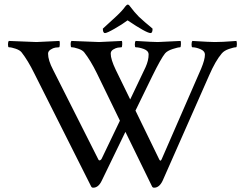

<svg xmlns="http://www.w3.org/2000/svg" viewBox="-20 -829 1091 856"><path d="M651.4 -681.6Q632.8 -681.6 548.8 -738.3Q525.4 -720.7 491.2 -701.2Q457 -681.6 448.2 -681.6Q438.5 -681.6 438.5 -701.2Q442.4 -705.1 463.4 -724.1Q484.4 -743.2 498 -755.9Q525.4 -781.2 539.1 -800.8Q545.9 -808.6 548.8 -808.6Q554.7 -808.6 559.6 -800.8Q580.1 -773.4 599.6 -753.9Q612.3 -742.2 627.4 -729Q642.6 -715.8 651.4 -709Q660.2 -702.1 660.2 -701.2Q660.2 -681.6 651.4 -681.6ZM142.6 -641.6Q147.5 -641.6 245.1 -646.5Q247.1 -642.6 246.6 -630.4Q246.1 -618.2 243.2 -618.2Q236.3 -618.2 226.6 -616.7Q216.8 -615.2 205.6 -607.9Q194.3 -600.6 194.3 -589.8Q194.3 -560.5 216.8 -517.6L418.9 -117.2Q421.9 -112.3 426.8 -114.7Q431.6 -117.2 433.6 -122.1L514.6 -291L412.1 -502Q383.8 -559.6 355.5 -595.7Q347.7 -605.5 329.1 -611.8Q310.5 -618.2 298.8 -618.2Q294.9 -618.2 294.9 -632.8Q294.9 -642.6 298.8 -646.5Q411.1 -641.6 421.9 -641.6Q425.8 -641.6 523.4 -646.5Q525.4 -642.6 524.9 -630.4Q524.4 -618.2 521.5 -618.2Q514.6 -618.2 505.4 -616.7Q496.1 -615.2 484.9 -608.4Q473.6 -601.6 473.6 -589.8Q473.6 -564.5 496.1 -517.6L560.5 -385.7L628.9 -529.3Q642.6 -559.6 642.6 -585.9Q642.6 -602.5 621.6 -610.4Q600.6 -618.2 585 -618.2Q581.1 -618.2 581.1 -630.4Q581.1 -642.6 585 -646.5Q663.1 -641.6 683.6 -641.6Q687.5 -641.6 785.2 -646.5Q787.1 -642.6 786.6 -630.4Q786.1 -618.2 783.2 -618.2Q773.4 -618.2 749.5 -610.4Q725.6 -602.5 715.8 -590.8Q698.2 -569.3 659.2 -490.2L584 -335.9L690.4 -117.2Q696.3 -106.4 702.1 -122.1L877 -523.4Q893.6 -563.5 893.6 -585Q893.6 -601.6 873.5 -609.9Q853.5 -618.2 837.9 -618.2Q834 -618.2 834 -630.4Q834 -642.6 837.9 -646.5Q916 -641.6 937.5 -641.6Q960 -641.6 974.6 -642.6Q989.3 -643.6 1004.9 -644.5Q1020.5 -645.5 1034.2 -646.5Q1036.1 -640.6 1036.1 -631.8Q1036.1 -618.2 1032.2 -618.2Q1022.5 -618.2 1001 -610.8Q979.5 -603.5 968.8 -590.8Q940.4 -557.6 912.1 -492.2L705.1 -23.4Q690.4 7.8 667 7.8Q661.1 7.8 658.2 2.9L539.1 -241.2L433.6 -23.4Q418.9 7.8 395.5 7.8Q389.6 7.8 386.7 2.9L132.8 -502Q104.5 -559.6 76.2 -595.7Q68.4 -605.5 49.8 -611.8Q31.2 -618.2 19.5 -618.2Q15.6 -618.2 15.6 -630.9Q15.6 -642.6 19.5 -646.5Q131.8 -641.6 142.6 -641.6Z"/></svg>

Font: Crimson Text
Style: Roman
Weight: 400
Version: Version 0.13